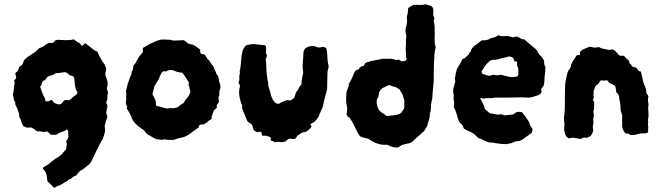

<svg xmlns="http://www.w3.org/2000/svg" viewBox="-20 -669 3100 899"><path d="M486 -237Q485 -236 485.5 -234.5Q486 -233 485 -231Q482 -221 483 -212Q483 -201 477 -189Q479 -185 480.5 -180.5Q482 -176 483 -171Q481 -160 478.5 -148Q476 -136 483 -125Q482 -119 480 -113Q478 -107 476 -102Q475 -97 473.5 -92Q472 -87 470 -79Q470 -81 469.5 -80Q469 -79 470 -77Q474 -61 470 -46Q466 -31 460 -16Q459 -15 458 -12.5Q457 -10 455 -8Q444 11 434.5 31Q425 51 415 71Q414 75 411 80Q408 85 406 90Q402 96 399 99Q392 105 384 111.5Q376 118 368 124Q358 128 351 135Q344 142 338 152Q331 154 325 158Q319 160 314 166Q312 170 307 170Q302 171 298.5 175Q295 179 290 181Q281 184 274 191Q265 197 255 200Q250 201 245 204.5Q240 208 236 210Q234 209 233 209Q232 209 232 209L202 179Q200 161 198.5 152.5Q197 144 193.5 137.5Q190 131 181 120Q182 118 182 117Q182 116 183 115Q186 113 190 110Q194 107 198 106Q206 101 212 95.5Q218 90 225 85Q231 80 238 75.5Q245 71 252 67Q259 62 265.5 56.5Q272 51 277 44Q280 40 283 37Q286 34 289 31Q290 27 290 23.5Q290 20 291 17Q295 7 290 -6V-8L297 -18Q297 -17 298.5 -23Q300 -29 300 -29Q300 -38 299.5 -43.5Q299 -49 299 -57Q295 -62 293.5 -62.5Q292 -63 290 -61Q286 -57 280 -55Q274 -53 268 -51Q267 -51 264 -49Q261 -47 259 -48L246 -39Q245 -39 244.5 -38.5Q244 -38 243 -38H218Q215 -42 211 -45Q207 -48 204 -52Q197 -54 193.5 -52.5Q190 -51 185 -51L168 -54H154Q147 -59 141 -63.5Q135 -68 128 -72Q111 -71 106 -71.5Q101 -72 89 -79Q87 -82 86 -85Q85 -88 83 -91Q80 -97 78.5 -103.5Q77 -110 74 -115Q70 -119 70 -126Q71 -134 68 -140.5Q65 -147 63 -154Q62 -161 58 -167Q54 -173 52 -179Q53 -190 46 -199Q44 -213 40 -225Q45 -243 45 -255Q45 -263 46.5 -269.5Q48 -276 49 -283Q48 -285 47 -287.5Q46 -290 44 -291H45L51 -297Q54 -299 56 -307Q55 -311 54 -314.5Q53 -318 52 -322Q52 -327 53 -328Q63 -336 65 -340Q67 -344 71 -357Q72 -358 74.5 -359Q77 -360 78 -361Q78 -361 84 -365Q86 -370 88.5 -375.5Q91 -381 93 -388Q101 -396 110.5 -403Q120 -410 130 -416Q143 -424 147 -427.5Q151 -431 162 -442Q169 -445 176.5 -448.5Q184 -452 191 -458Q196 -461 201 -464Q206 -467 210 -469Q215 -468 218.5 -468Q222 -468 225 -468Q231 -469 234 -473.5Q237 -478 241 -481Q251 -484 263 -482Q268 -482 273.5 -481.5Q279 -481 284 -481Q295 -481 305.5 -481.5Q316 -482 325 -485Q333 -480 339.5 -474.5Q346 -469 353 -467Q355 -464 357 -462Q359 -460 360 -458Q364 -452 368 -457Q370 -459 371 -460Q372 -461 374 -462Q375 -463 376.5 -464.5Q378 -466 379 -467Q384 -463 390 -458.5Q396 -454 401 -450Q406 -446 411.5 -441.5Q417 -437 422 -434Q426 -430 435 -428Q437 -424 439 -420Q441 -416 443 -412Q448 -403 452.5 -394Q457 -385 463 -377Q474 -363 477 -346Q477 -339 474.5 -332Q472 -325 474 -314Q476 -309 478.5 -302.5Q481 -296 483 -289Q485 -279 483.5 -270.5Q482 -262 480 -253Q482 -249 483 -245.5Q484 -242 486 -237ZM343 -237Q338 -244 335 -251Q334 -256 332.5 -261Q331 -266 331 -270Q330 -275 330 -280.5Q330 -286 329 -291Q328 -296 328 -301.5Q328 -307 323 -311Q320 -313 315.5 -314Q311 -315 306 -317Q302 -321 297.5 -324.5Q293 -328 289 -330Q285 -331 282 -331Q273 -330 264.5 -328.5Q256 -327 247 -327Q245 -327 242 -326Q239 -325 237 -324Q232 -319 225.5 -317.5Q219 -316 213 -314Q209 -313 204 -310Q199 -307 197 -302Q194 -296 189.5 -293.5Q185 -291 181 -289Q177 -285 176.5 -281.5Q176 -278 175 -275Q174 -271 172 -268.5Q170 -266 168 -263Q174 -244 179 -231.5Q184 -219 191 -207Q192 -203 191.5 -200.5Q191 -198 193 -195Q200 -194 206 -195Q212 -196 217 -200Q218 -201 220 -200.5Q222 -200 223 -200Q227 -196 230 -192.5Q233 -189 236 -186Q244 -183 251 -181Q258 -179 265 -182Q271 -186 275 -192.5Q279 -199 286 -201Q290 -201 294.5 -200.5Q299 -200 304 -200Q306 -202 309.5 -204Q313 -206 315 -208Q320 -213 324.5 -217Q329 -221 335 -224Q342 -229 343 -237Z M1011 -273Q1014 -261 1010 -251Q1008 -246 1007 -241Q1006 -236 1007 -231Q1008 -230 1007.5 -228.5Q1007 -227 1007 -225Q1003 -217 1003.5 -208Q1004 -199 1005 -191L995 -177V-164Q993 -162 990 -159.5Q987 -157 982 -153Q980 -146 976.5 -138Q973 -130 971 -123V-113Q967 -109 961 -106Q955 -103 951 -97Q947 -94 943 -92Q939 -90 934 -87Q932 -86 929.5 -86.5Q927 -87 925 -86Q910 -86 910 -72Q899 -65 888.5 -57Q878 -49 867 -41Q850 -28 823 -23Q814 -22 806 -18.5Q798 -15 789 -13Q787 -13 784 -14Q781 -15 779 -14Q767 -13 754 -16Q750 -17 746 -16Q742 -15 739 -14Q732 -15 725 -16Q718 -17 710 -18Q701 -22 693.5 -27Q686 -32 678 -36Q672 -38 667 -43Q662 -48 659 -53Q658 -55 656.5 -56.5Q655 -58 653 -60Q650 -62 647 -63.5Q644 -65 641 -68Q625 -79 612.5 -92Q600 -105 594 -124Q589 -137 582 -147Q580 -151 577.5 -154.5Q575 -158 573 -162Q574 -164 576 -170Q574 -173 572 -176Q570 -179 570 -183Q570 -186 569.5 -189.5Q569 -193 570 -197Q572 -204 571 -211Q570 -218 571 -225Q572 -231 570.5 -238Q569 -245 572 -251Q574 -258 575 -264Q576 -270 578 -276Q580 -282 582 -287.5Q584 -293 586 -298Q588 -304 590 -310Q592 -316 596 -323Q596 -325 596 -328Q596 -331 597 -332Q601 -340 603 -347Q605 -354 604 -361Q608 -366 611 -369Q614 -372 616 -376Q618 -381 620.5 -385.5Q623 -390 626 -394Q629 -402 635 -408Q639 -413 642 -416.5Q645 -420 647 -422Q650 -428 649 -432.5Q648 -437 648 -440Q650 -445 651 -446Q654 -447 656.5 -449Q659 -451 662 -452Q670 -457 679 -462Q688 -467 697 -470Q706 -476 715.5 -478.5Q725 -481 735 -484Q743 -484 751 -484Q759 -484 766 -483H775Q786 -479 797.5 -479Q809 -479 820 -480Q825 -480 830.5 -480.5Q836 -481 841 -481Q846 -477 849.5 -474.5Q853 -472 857 -468Q860 -467 863 -465Q866 -463 870 -462Q884 -461 895.5 -453Q907 -445 917 -437Q917 -435 917 -431.5Q917 -428 918 -425Q918 -420 924 -416Q927 -415 931 -415Q935 -415 939 -413Q941 -409 944.5 -404Q948 -399 951 -394Q955 -390 959 -386Q963 -382 965 -377Q967 -375 968.5 -372Q970 -369 971 -367Q974 -364 977 -361Q980 -358 981 -353Q983 -346 987 -339Q991 -332 993 -324Q994 -321 996.5 -318Q999 -315 1002 -311Q1004 -302 1005.5 -292Q1007 -282 1011 -273ZM871 -237Q872 -244 869 -249.5Q866 -255 867 -261Q867 -263 864 -266Q863 -268 863 -274Q864 -276 864 -279.5Q864 -283 864 -284Q857 -295 851 -304.5Q845 -314 838 -323Q838 -325 836 -325.5Q834 -326 832 -329Q815 -329 795 -338Q783 -344 766 -339Q765 -339 763.5 -338Q762 -337 760 -335H755Q739 -338 734 -323Q732 -319 729.5 -314.5Q727 -310 726 -305Q725 -301 722 -296.5Q719 -292 717 -288Q713 -283 710 -277Q707 -271 703 -266Q702 -256 698.5 -246Q695 -236 694 -227Q697 -222 700 -216.5Q703 -211 705 -206Q711 -193 710 -181Q710 -179 711 -177Q712 -175 713 -173Q722 -171 730.5 -169Q739 -167 747 -164Q754 -162 761 -161Q768 -160 775 -163H778Q786 -161 793.5 -162.5Q801 -164 810 -166Q817 -171 824.5 -177Q832 -183 840 -187Q847 -201 857 -212Q867 -223 871 -237Z M1517 -368Q1519 -362 1518.5 -356Q1518 -350 1516 -345Q1514 -338 1513.5 -330.5Q1513 -323 1513 -315Q1513 -305 1512.5 -295.5Q1512 -286 1512 -276Q1512 -269 1512 -261Q1512 -253 1510 -244Q1506 -228 1501 -211Q1496 -194 1493 -176Q1492 -174 1491.5 -170.5Q1491 -167 1489 -163Q1480 -144 1471 -121Q1467 -116 1462.5 -110Q1458 -104 1453 -99Q1449 -96 1444.5 -94Q1440 -92 1436 -90Q1434 -90 1433 -86Q1435 -84 1436.5 -81Q1438 -78 1439 -76Q1431 -64 1415 -53Q1411 -52 1405.5 -50.5Q1400 -49 1394 -48Q1384 -42 1371 -32Q1370 -30 1368 -26.5Q1366 -23 1364 -21Q1357 -17 1350.5 -18Q1344 -19 1336 -20Q1333 -19 1330.5 -17.5Q1328 -16 1325 -14Q1323 -13 1320.5 -10.5Q1318 -8 1316 -7Q1304 -2 1292 -4Q1280 -6 1268 -3Q1263 -6 1257.5 -8Q1252 -10 1247 -12Q1247 -14 1247.5 -16Q1248 -18 1249 -21Q1247 -28 1240 -29Q1233 -31 1226.5 -33Q1220 -35 1213 -33Q1206 -33 1206 -43Q1204 -52 1199 -52H1195Q1188 -49 1181.5 -51.5Q1175 -54 1169 -59Q1165 -63 1164.5 -70Q1164 -77 1160 -84Q1157 -89 1150.5 -92.5Q1144 -96 1139 -100Q1133 -115 1127 -128.5Q1121 -142 1116 -155Q1113 -161 1113.5 -165.5Q1114 -170 1114 -177L1111 -182Q1111 -182 1109 -186Q1102 -206 1100 -226Q1098 -246 1104 -267Q1103 -270 1101.5 -273Q1100 -276 1098 -278Q1096 -283 1098.5 -288Q1101 -293 1101 -297Q1099 -311 1102 -320Q1104 -325 1103 -330Q1102 -335 1103 -339Q1106 -351 1107 -362.5Q1108 -374 1109 -385Q1110 -407 1115 -428Q1117 -436 1121 -442Q1125 -448 1129 -454Q1131 -456 1134 -457Q1137 -458 1140 -459Q1146 -460 1152.5 -461Q1159 -462 1168 -463Q1173 -462 1179.5 -461Q1186 -460 1193 -460Q1200 -459 1207 -458.5Q1214 -458 1222 -457Q1223 -454 1224 -452Q1225 -450 1226 -448Q1226 -441 1225.5 -434.5Q1225 -428 1225 -421Q1226 -418 1227.5 -415.5Q1229 -413 1230 -409Q1229 -405 1227.5 -400Q1226 -395 1224 -390Q1227 -374 1227 -356.5Q1227 -339 1229 -322Q1231 -311 1232 -300.5Q1233 -290 1236 -279Q1235 -272 1237 -265Q1239 -258 1241 -251Q1244 -244 1245.5 -237Q1247 -230 1249 -222Q1254 -206 1264 -193Q1270 -187 1273 -185Q1275 -184 1277.5 -184Q1280 -184 1282 -183Q1289 -183 1293 -187Q1297 -191 1302 -192Q1313 -197 1323 -200Q1328 -199 1333 -199H1340L1356 -209Q1361 -217 1363 -227Q1365 -237 1372 -244Q1377 -252 1381 -260Q1385 -268 1391 -273Q1393 -287 1394 -299Q1395 -311 1399 -323Q1400 -326 1399.5 -329.5Q1399 -333 1399 -336Q1398 -342 1397.5 -347.5Q1397 -353 1397 -355Q1398 -366 1398 -375Q1398 -384 1399 -392Q1400 -400 1400 -408.5Q1400 -417 1401 -424Q1403 -440 1415 -446Q1419 -448 1422 -449.5Q1425 -451 1429 -452Q1433 -453 1437 -453Q1441 -453 1447 -454Q1452 -453 1457.5 -451Q1463 -449 1469 -447Q1475 -446 1480.5 -447Q1486 -448 1492 -450Q1496 -449 1499 -448Q1502 -447 1506 -445Q1507 -444 1508 -442.5Q1509 -441 1509 -439Q1510 -434 1511 -428Q1512 -422 1512 -416Q1513 -404 1513.5 -392Q1514 -380 1517 -368Z M2020 -447Q2015 -429 2014 -410.5Q2013 -392 2012 -374Q2011 -356 2011 -337.5Q2011 -319 2011 -301Q2011 -286 2009 -271Q2007 -256 2006 -240Q2006 -236 2005.5 -231Q2005 -226 2005 -221Q2005 -207 2001 -195Q1998 -182 1998 -169Q1998 -162 1997 -154Q1996 -146 1993 -138Q1992 -133 1992 -123Q1991 -115 1988 -107Q1986 -100 1984 -93.5Q1982 -87 1980 -79Q1976 -73 1972.5 -66.5Q1969 -60 1965 -54Q1956 -49 1950 -41Q1940 -33 1930.5 -24Q1921 -15 1912 -7Q1900 3 1888 3Q1887 3 1885.5 4Q1884 5 1882 5Q1863 7 1851 17Q1850 18 1848.5 18.5Q1847 19 1845 21Q1832 23 1818.5 19Q1805 15 1794 9H1778Q1774 9 1770 8.5Q1766 8 1761 7Q1734 1 1709 -16Q1706 -19 1702 -20Q1698 -21 1693 -22Q1687 -23 1681 -25Q1675 -27 1669 -29Q1664 -32 1661 -37.5Q1658 -43 1655 -47Q1650 -57 1646 -65.5Q1642 -74 1637 -84Q1633 -92 1628 -100.5Q1623 -109 1618 -116Q1618 -117 1619 -117Q1620 -117 1620 -118L1618 -120Q1618 -119 1617.5 -118.5Q1617 -118 1617 -117Q1616 -118 1614.5 -118.5Q1613 -119 1612 -120Q1608 -122 1606 -126.5Q1604 -131 1602 -135Q1605 -141 1605 -151Q1607 -164 1604 -174Q1600 -189 1600.5 -204Q1601 -219 1602 -235Q1602 -240 1606 -248Q1613 -265 1614 -278Q1624 -292 1630 -308Q1636 -324 1644 -338Q1649 -340 1652.5 -342Q1656 -344 1660 -345Q1662 -347 1663 -350Q1664 -353 1667 -355Q1670 -357 1674 -358.5Q1678 -360 1683 -361Q1685 -364 1686.5 -367Q1688 -370 1690 -373Q1693 -376 1694 -376Q1717 -384 1742 -388Q1746 -389 1750.5 -389.5Q1755 -390 1759 -391Q1772 -395 1785 -394Q1798 -393 1811 -394Q1814 -394 1817.5 -393Q1821 -392 1824 -391Q1827 -391 1832 -389Q1837 -387 1838 -389Q1848 -391 1852.5 -387Q1857 -383 1857 -383Q1859 -382 1865.5 -382.5Q1872 -383 1873 -383Q1882 -385 1883.5 -391.5Q1885 -398 1883 -398L1881 -400Q1882 -413 1880.5 -426Q1879 -439 1880 -452Q1881 -457 1881 -462.5Q1881 -468 1881 -473Q1880 -478 1881 -482.5Q1882 -487 1882 -492Q1882 -497 1882.5 -501.5Q1883 -506 1881 -509Q1878 -517 1878.5 -525Q1879 -533 1881 -541Q1884 -552 1885.5 -563Q1887 -574 1885 -587V-592Q1889 -602 1889.5 -612Q1890 -622 1891 -630Q1896 -637 1903.5 -639.5Q1911 -642 1915 -646Q1931 -647 1945 -646Q1959 -645 1973 -649Q1980 -646 1986.5 -644.5Q1993 -643 1998 -642Q2009 -634 2009 -621Q2009 -616 2009 -610Q2009 -604 2008 -598Q2009 -594 2011 -591Q2013 -588 2014 -583Q2013 -581 2012.5 -577.5Q2012 -574 2011 -570Q2012 -566 2013 -560Q2014 -554 2015 -549Q2015 -533 2015.5 -518Q2016 -503 2015 -488Q2015 -472 2015.5 -467Q2016 -462 2020 -447ZM1874 -195Q1871 -203 1869.5 -210.5Q1868 -218 1866 -224Q1863 -231 1858.5 -237Q1854 -243 1851 -250Q1841 -255 1836 -260Q1831 -262 1826.5 -263Q1822 -264 1817 -265Q1813 -267 1809.5 -268.5Q1806 -270 1802 -271Q1795 -268 1788.5 -265Q1782 -262 1776 -259Q1760 -252 1754 -233Q1753 -229 1753 -225Q1753 -221 1752 -216Q1751 -213 1748.5 -210Q1746 -207 1744 -202V-184Q1746 -171 1751.5 -159.5Q1757 -148 1770 -140Q1773 -139 1775.5 -136.5Q1778 -134 1782 -132Q1788 -126 1794 -126Q1810 -128 1825 -129.5Q1840 -131 1854 -137Q1860 -142 1863 -147Q1866 -151 1868 -154.5Q1870 -158 1873 -162V-179Q1873 -184 1873 -188Q1873 -192 1874 -195Z M2534 -353Q2533 -343 2532.5 -332.5Q2532 -322 2530 -312Q2529 -302 2529 -290.5Q2529 -279 2525 -267Q2523 -264 2520 -260.5Q2517 -257 2514 -252Q2514 -248 2514.5 -245Q2515 -242 2516 -238Q2514 -233 2510 -229.5Q2506 -226 2502 -224Q2492 -221 2483.5 -218Q2475 -215 2466 -213Q2452 -211 2437 -212.5Q2422 -214 2407 -213Q2394 -213 2379.5 -212.5Q2365 -212 2350 -212H2294Q2290 -209 2285.5 -210Q2281 -211 2277 -209Q2273 -211 2268 -209.5Q2263 -208 2258 -210Q2254 -209 2250.5 -208.5Q2247 -208 2242 -207Q2238 -208 2235 -209.5Q2232 -211 2228 -208Q2230 -205 2232.5 -201.5Q2235 -198 2236 -193Q2239 -189 2241 -185Q2243 -181 2245 -176Q2247 -172 2248 -167.5Q2249 -163 2250 -159Q2255 -154 2261 -149Q2267 -144 2273 -139Q2278 -138 2283.5 -137Q2289 -136 2294 -135Q2300 -134 2306 -133Q2312 -132 2319 -133Q2326 -135 2332 -132.5Q2338 -130 2345 -129Q2354 -130 2363.5 -131Q2373 -132 2382 -133Q2386 -136 2390.5 -138.5Q2395 -141 2399 -144Q2412 -147 2425 -143Q2428 -138 2432.5 -133Q2437 -128 2441 -122Q2447 -113 2453 -104.5Q2459 -96 2461 -85Q2463 -80 2467 -75Q2471 -70 2473 -66Q2474 -61 2472.5 -57Q2471 -53 2470 -48Q2466 -44 2460 -41Q2459 -41 2458 -39Q2457 -37 2455 -36Q2449 -32 2443 -28Q2437 -24 2432 -20Q2418 -8 2403 -8Q2397 -8 2394 -7Q2389 -6 2384 -3Q2379 0 2373 2Q2368 2 2363 3.5Q2358 5 2353 6Q2350 6 2346 5.5Q2342 5 2338 5Q2329 6 2320 4Q2311 2 2302 2Q2299 1 2296 0Q2293 -1 2290 -1Q2273 0 2258 -6.5Q2243 -13 2228 -20Q2216 -23 2211 -31Q2204 -39 2195.5 -44.5Q2187 -50 2177 -54Q2171 -56 2165 -59.5Q2159 -63 2152 -67Q2151 -71 2149 -75Q2147 -79 2145 -83Q2143 -86 2139.5 -89Q2136 -92 2133 -95Q2130 -98 2128 -102Q2123 -119 2118 -135.5Q2113 -152 2105 -168Q2106 -175 2106.5 -182.5Q2107 -190 2105 -199Q2104 -201 2104 -204Q2104 -207 2104 -209Q2104 -214 2104.5 -217.5Q2105 -221 2104 -224Q2103 -232 2102 -240Q2101 -248 2103 -255Q2105 -263 2107 -271Q2109 -279 2112 -288Q2111 -290 2111 -294Q2111 -298 2110 -302Q2112 -313 2114 -324Q2116 -335 2119 -345Q2122 -351 2125.5 -356.5Q2129 -362 2133 -368Q2140 -380 2144 -391Q2156 -397 2158.5 -398.5Q2161 -400 2163 -403Q2165 -406 2176 -415Q2175 -418 2181 -424Q2187 -430 2185 -434Q2194 -451 2211 -461Q2217 -465 2222.5 -469.5Q2228 -474 2232 -478Q2237 -481 2241.5 -480.5Q2246 -480 2250 -480Q2253 -481 2256.5 -481.5Q2260 -482 2264 -483Q2266 -484 2269 -485Q2272 -486 2274 -488Q2276 -489 2278 -490Q2280 -491 2282 -491Q2291 -492 2299 -496Q2307 -500 2314 -504Q2329 -498 2345 -500Q2355 -501 2364.5 -499Q2374 -497 2382 -494L2396 -498Q2404 -497 2411 -493Q2418 -489 2425 -485H2434Q2435 -484 2436 -483.5Q2437 -483 2438 -482Q2449 -472 2459 -463.5Q2469 -455 2480 -446Q2495 -436 2499 -422Q2503 -416 2506 -413Q2518 -403 2527 -386Q2527 -384 2527.5 -380.5Q2528 -377 2528 -374Q2527 -369 2530 -364Q2533 -359 2534 -353ZM2407 -320V-345Q2407 -350 2406 -351Q2405 -354 2403.5 -357Q2402 -360 2401 -361V-378L2398 -381Q2394 -381 2388 -383Q2386 -392 2383 -397Q2380 -401 2375 -402Q2370 -403 2364 -405Q2351 -401 2336 -398Q2321 -395 2307 -390Q2300 -389 2294 -389Q2288 -389 2282 -388Q2272 -384 2264.5 -375.5Q2257 -367 2250 -359Q2246 -354 2243 -348Q2240 -342 2236 -337Q2235 -336 2235 -331Q2238 -323 2244 -321Q2250 -320 2256 -318Q2262 -316 2269 -314Q2272 -315 2274.5 -315Q2277 -315 2280 -316Q2292 -321 2300 -317Q2308 -316 2314.5 -317Q2321 -318 2328 -319Q2334 -316 2340.5 -315Q2347 -314 2353 -312Q2366 -308 2378 -308Q2390 -308 2402 -311Q2407 -316 2407 -320Z M3016 -147Q3016 -139 3016.5 -130.5Q3017 -122 3015 -114Q3013 -109 3014 -105Q3016 -100 3014.5 -94.5Q3013 -89 3014 -84Q3016 -77 3015 -68.5Q3014 -60 3015 -52Q3011 -45 3002 -45Q2992 -45 2980.5 -44Q2969 -43 2958 -39Q2952 -37 2945 -37Q2938 -37 2931 -37Q2925 -41 2922 -44Q2910 -40 2902 -53Q2898 -59 2895.5 -66Q2893 -73 2893 -81Q2894 -89 2893 -97Q2892 -105 2893 -114Q2895 -129 2889 -143Q2888 -146 2887 -149Q2886 -152 2886 -155Q2886 -166 2885 -177.5Q2884 -189 2881 -199Q2880 -204 2879.5 -208.5Q2879 -213 2879 -217Q2876 -229 2866 -236Q2865 -244 2864 -250.5Q2863 -257 2861 -265Q2859 -267 2853 -271Q2849 -274 2843.5 -276Q2838 -278 2833 -281Q2831 -283 2828.5 -286.5Q2826 -290 2823 -293H2817Q2813 -292 2810 -291.5Q2807 -291 2802 -292Q2800 -293 2797 -292.5Q2794 -292 2792 -292Q2787 -285 2782 -277Q2778 -274 2774.5 -271.5Q2771 -269 2769 -267Q2766 -264 2766 -261L2759 -240Q2761 -234 2759 -228.5Q2757 -223 2760 -217Q2761 -214 2760 -211Q2759 -208 2758 -206Q2755 -202 2757 -200Q2759 -198 2760 -195Q2761 -194 2762 -191Q2762 -179 2762 -168Q2762 -157 2758 -146Q2759 -142 2759.5 -138.5Q2760 -135 2761 -130Q2760 -124 2758.5 -116.5Q2757 -109 2758 -101Q2759 -96 2758.5 -90Q2758 -84 2756 -78Q2755 -75 2756 -72Q2759 -60 2756 -51Q2753 -42 2745 -32Q2744 -31 2741 -30Q2738 -29 2736 -28Q2734 -26 2732 -25.5Q2730 -25 2728 -24Q2724 -24 2720 -24.5Q2716 -25 2713 -25Q2709 -24 2706.5 -22.5Q2704 -21 2699 -18Q2686 -20 2672.5 -23Q2659 -26 2646 -21Q2640 -22 2636 -26Q2632 -30 2629 -35Q2625 -41 2624 -48.5Q2623 -56 2621 -63Q2623 -80 2623 -86.5Q2623 -93 2620 -116Q2623 -132 2624 -148.5Q2625 -165 2625 -181Q2625 -202 2625 -224Q2625 -246 2626 -268Q2626 -274 2627 -280Q2628 -286 2629 -291Q2631 -302 2633 -312Q2635 -322 2638 -331Q2640 -338 2645 -343Q2650 -348 2652 -355Q2654 -369 2660.5 -379.5Q2667 -390 2674 -400Q2679 -414 2692 -411Q2694 -411 2694 -412Q2697 -415 2695.5 -420Q2694 -425 2698 -429Q2707 -437 2719 -441.5Q2731 -446 2741 -450Q2750 -450 2753 -448Q2766 -444 2778 -448Q2787 -450 2794 -443Q2804 -441 2813 -439Q2822 -437 2832 -435Q2836 -436 2840 -436.5Q2844 -437 2848 -438Q2858 -434 2864.5 -426.5Q2871 -419 2878 -411Q2883 -407 2889 -408Q2895 -409 2902 -407Q2907 -402 2912.5 -396Q2918 -390 2924 -385Q2925 -381 2926.5 -377.5Q2928 -374 2929 -370Q2934 -369 2936 -365Q2938 -361 2939 -358Q2949 -354 2959 -352Q2964 -347 2968 -340.5Q2972 -334 2981 -334Q2983 -324 2985 -316Q2987 -308 2989 -300Q2991 -285 2996 -274Q3000 -266 3003 -257.5Q3006 -249 3006 -239Q3007 -233 3010.5 -228Q3014 -223 3016 -217Q3015 -213 3014.5 -209Q3014 -205 3014 -200Q3014 -196 3014.5 -193Q3015 -190 3016 -185Q3016 -183 3016.5 -179.5Q3017 -176 3016 -174Q3014 -167 3015 -160Q3016 -153 3016 -147Z"/></svg>

Font: Daruma Drop One
Style: Regular
Weight: 400
Designer: Maniackers Design
Version: Version 1.000